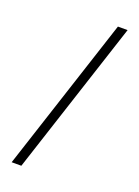

<svg xmlns="http://www.w3.org/2000/svg" viewBox="-131 -726 566 783"><g transform="rotate(20 152.5 -334.0)"><path d="M23 0 241 -668H283L65 0Z"/></g></svg>

Font: Gantari ExtraLight
Style: Regular
Weight: 250
Designer: Anugrah Pasau
Foundry: Lafontype
Version: Version 1.000